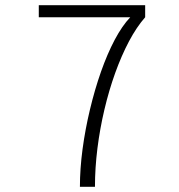

<svg xmlns="http://www.w3.org/2000/svg" viewBox="-20 -720 690 740"><path d="M288 0Q288 -69 298.2 -145.5Q308.5 -222 326.8 -298.2Q345 -374.5 369.2 -443.5Q393.5 -512.5 422.2 -566.8Q451 -621 482 -653.5H129.5V-700H539.5V-653.5Q506.5 -616 477.2 -560.8Q448 -505.5 424 -438.8Q400 -372 382.5 -298Q365 -224 355.5 -148.2Q346 -72.5 346 0Z"/></svg>

Font: Trispace Thin ExtraLight
Style: Regular
Weight: 250
Version: Version 1.210